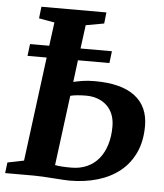

<svg xmlns="http://www.w3.org/2000/svg" viewBox="-53 -790 723 845"><g transform="rotate(5 308.5 -367.5)"><path d="M6.3 -47.4 78.6 -62 138.2 -522.5H53.7L60.1 -575.2H145L158.7 -679.2L89.8 -691.4L95.7 -743.2H382.8L377.4 -693.8L296.9 -679.2L283.2 -575.2H421.9L415.5 -522.5H276.4L264.2 -425.8Q280.3 -429.7 303.7 -433.6Q327.1 -437.5 357.9 -437.5Q476.1 -437.5 535.9 -391.8Q595.7 -346.2 595.7 -259.8Q595.7 -192.9 572.5 -142.6Q549.3 -92.3 507.8 -58.8Q466.3 -25.4 409.4 -8.5Q352.5 8.3 284.7 8.3Q275.9 8.3 256.1 7.1Q236.3 5.9 212.9 4.2Q189.5 2.4 166.5 1.2Q143.6 0 128.4 0H0.5ZM216.3 -54.2Q228.5 -51.8 245.4 -50.5Q262.2 -49.3 288.6 -49.3Q327.1 -49.3 357.9 -63.2Q388.7 -77.1 409.7 -102.8Q430.7 -128.4 441.9 -164.6Q453.1 -200.7 453.1 -245.1Q453.1 -274.4 444.1 -297.6Q435.1 -320.8 418.2 -336.9Q401.4 -353 377.9 -361.8Q354.5 -370.6 326.2 -370.6Q306.6 -370.6 287.6 -368.9Q268.6 -367.2 256.8 -363.8H256.3Z"/></g></svg>

Font: Merriweather Bold
Style: Italic
Weight: 700
Italic angle: -7°
Designer: Eben Sorkin ( eben@eyebytes.com )
Foundry: Eben Sorkin ( eben@eyebytes.com )
Version: Version 1.5; ttfautohint (v0.97) -l 13 -r 13 -G 200 -x 24 -f